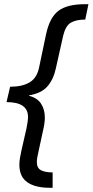

<svg xmlns="http://www.w3.org/2000/svg" viewBox="-20 -734 440 912"><path d="M217 158Q147 158 109.5 131.5Q72 105 72 48Q72 32 75 15.5Q78 -1 82 -20L106 -125Q109 -141 111 -154Q113 -167 113 -179Q113 -249 11 -249L28 -322Q86 -322 121 -343Q156 -364 166 -415L199 -572Q216 -651 257.5 -682.5Q299 -714 382 -714H400L385 -641Q341 -641 316 -626Q291 -611 280 -564L245 -408Q234 -357 205.5 -324Q177 -291 118 -281V-279Q157 -269 175 -241.5Q193 -214 193 -175Q193 -162 190.5 -145Q188 -128 184 -112L162 -10Q159 3 157 14.5Q155 26 155 36Q155 65 175.5 75Q196 85 230 85V158Z"/></svg>

Font: Noto Sans
Style: Italic
Weight: 400
Italic angle: -12°
Designer: Monotype Design Team
Foundry: Monotype Imaging Inc.
Version: Version 2.013; ttfautohint (v1.8.4.7-5d5b)